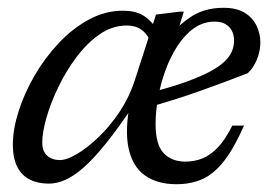

<svg xmlns="http://www.w3.org/2000/svg" viewBox="-20 -463 700 493"><path d="M433 -371.5 406.5 -359.5Q432 -393.5 467.8 -418.2Q503.5 -443 554 -443Q587 -443 607.8 -430.5Q628.5 -418 638.5 -397.5Q648.5 -377 648.5 -353.5Q648.5 -331.5 639.5 -309.8Q630.5 -288 616 -275Q585.5 -263 555.2 -251.8Q525 -240.5 494.5 -229.8Q464 -219 433.5 -209.2Q403 -199.5 372.5 -190.5L374.5 -227.5Q425.5 -241 461.5 -254.2Q497.5 -267.5 521 -280.2Q544.5 -293 557.5 -306Q570.5 -319 575.8 -332Q581 -345 581 -359Q581 -373.5 575.2 -384.2Q569.5 -395 558.8 -401.2Q548 -407.5 531.5 -407.5Q502 -407.5 478 -390.5Q454 -373.5 435.5 -344.8Q417 -316 404.5 -281.5Q392 -247 385.8 -211.2Q379.5 -175.5 379.5 -144.5Q379.5 -91.5 400.2 -69.8Q421 -48 456 -48Q479 -48 499.8 -56.2Q520.5 -64.5 539.5 -84.5Q558.5 -104.5 576.5 -140.5H606.5Q581 -82.5 555.5 -49.8Q530 -17 500.5 -3.5Q471 10 433 10Q384 10 352.2 -12.5Q320.5 -35 310.2 -82Q300 -129 314.5 -202L320.5 -189Q281.5 -131 250.5 -92.8Q219.5 -54.5 194 -32.2Q168.5 -10 147 -0.8Q125.5 8.5 105.5 8.5Q77.5 8.5 56.8 -1.8Q36 -12 24.5 -34.2Q13 -56.5 13 -92Q13 -130.5 27.5 -176.5Q42 -222.5 68.2 -268Q94.5 -313.5 130 -351.5Q165.5 -389.5 207.8 -412.5Q250 -435.5 296 -435.5Q326.5 -435.5 346.5 -424Q366.5 -412.5 381.5 -389.5L363 -362Q357.5 -376.5 342.8 -387Q328 -397.5 305.5 -397.5Q268.5 -397.5 236 -375Q203.5 -352.5 176.5 -316.5Q149.5 -280.5 129.8 -239.5Q110 -198.5 99.2 -160.5Q88.5 -122.5 88.5 -97Q88.5 -74.5 101.2 -63.2Q114 -52 133.5 -52Q151.5 -52 178 -67.8Q204.5 -83.5 233.2 -111Q262 -138.5 286.8 -175.5Q311.5 -212.5 325.5 -255L380.5 -425.5L440 -433H452Z"/></svg>

Font: Newsreader 17pt
Style: Italic
Weight: 400
Italic angle: -17°
Version: Version 1.003